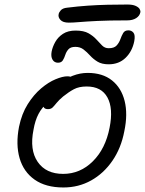

<svg xmlns="http://www.w3.org/2000/svg" viewBox="-20 -816 640 848"><path d="M260 12Q182 12 133 -22.5Q84 -57 66.5 -117.5Q49 -178 64 -256Q76 -314 102.5 -356Q129 -398 161.5 -425.5Q194 -453 225.5 -466Q257 -479 278 -479Q286 -479 291 -477Q296 -475 298.5 -470.5Q301 -466 299 -458Q295 -442 287 -429.5Q279 -417 256 -405Q216 -385 190.5 -363Q165 -341 150 -312.5Q135 -284 128 -243Q110 -154 146.5 -101Q183 -48 259 -48Q334 -48 390 -103.5Q446 -159 464 -252Q481 -337 454.5 -385.5Q428 -434 363 -434Q329 -434 306.5 -422Q284 -410 259 -390Q240 -374 230 -361.5Q220 -349 212.5 -341.5Q205 -334 192 -334Q179 -334 174 -341Q169 -348 172 -363Q176 -383 194.5 -406Q213 -429 241 -449Q269 -469 301.5 -481.5Q334 -494 367 -494Q433 -494 474.5 -461Q516 -428 530.5 -370Q545 -312 529 -236Q515 -162 476.5 -106Q438 -50 382.5 -19Q327 12 260 12ZM460 -532Q430 -532 411 -543.5Q392 -555 378 -570.5Q364 -586 349 -597.5Q334 -609 313 -609Q292 -609 282.5 -598.5Q273 -588 268.5 -574Q264 -560 257.5 -549.5Q251 -539 236 -539Q220 -539 212 -552.5Q204 -566 208 -588Q212 -609 224 -630.5Q236 -652 258 -666.5Q280 -681 314 -681Q350 -681 371 -669Q392 -657 405.5 -642Q419 -627 431 -615Q443 -603 460 -603Q484 -603 495 -615Q506 -627 511.5 -642.5Q517 -658 524 -670Q531 -682 547 -682Q561 -682 569.5 -671.5Q578 -661 573 -634Q564 -589 534.5 -560.5Q505 -532 460 -532ZM284 -716Q258 -716 247 -728Q236 -740 239 -753Q240 -761 248.5 -770.5Q257 -780 276 -782Q324 -788 368 -791Q412 -794 455 -795Q498 -796 543 -796Q566 -796 579 -790Q592 -784 596.5 -776.5Q601 -769 600 -762Q597 -746 581.5 -736Q566 -726 542 -726Q461 -726 410.5 -723.5Q360 -721 331 -718.5Q302 -716 284 -716Z"/></svg>

Font: Shantell Sans Light
Style: Italic
Weight: 300
Italic angle: -11°
Designer: Stephen Nixon, Anya Danilova, Shantell Martin
Foundry: Arrow Type
Version: Version 1.008;[ac192a2d6]